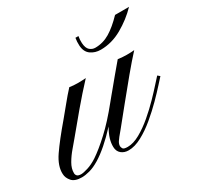

<svg xmlns="http://www.w3.org/2000/svg" viewBox="-141 -621 780 756"><g transform="rotate(-30 248.5 -243.5)"><path d="M30.8 1Q-1 1 -14.6 -14.6Q-28.3 -30.3 -28.8 -48.3Q-30.8 -84.5 -1.7 -127Q27.3 -169.4 81.5 -232.9Q100.6 -255.4 121.3 -281.2Q142.1 -307.1 164.6 -331.5Q181.2 -328.6 203.6 -328.6Q210.4 -328.6 222.7 -329.1Q234.9 -329.6 238.8 -330.1Q197.3 -285.6 155.8 -236.3Q114.3 -187 81.5 -147Q70.8 -133.8 53.7 -114Q36.6 -94.2 23.7 -72Q10.7 -49.8 11.2 -28.8Q11.2 -22 16.1 -16.6Q21 -11.2 34.7 -11.2Q44.4 -11.2 65.2 -17.6Q85.9 -23.9 109.4 -39.1Q142.1 -61 183.6 -99.4Q225.1 -137.7 273.9 -198.2Q284.7 -211.4 291.5 -219.7Q298.3 -228 304.2 -234.9Q321.3 -255.9 341.3 -279.8Q361.3 -303.7 384.8 -331.5Q400.4 -330.1 406.7 -329.3Q413.1 -328.6 423.8 -328.6Q446.8 -328.6 459 -330.1Q430.2 -298.8 393.3 -254.4Q356.4 -210 320.3 -165.3Q284.2 -120.6 256.8 -86.9Q233.4 -59.6 227.3 -49.6Q221.2 -39.6 221.2 -30.3Q221.7 -24.4 225.3 -18.6Q229 -12.7 246.6 -12.7Q272.5 -12.7 303 -29.8Q333.5 -46.9 363.5 -72.5Q393.6 -98.1 419.7 -125Q445.8 -151.9 463.9 -172.4Q481.9 -192.9 487.3 -198.2L497.1 -189.9Q491.2 -183.6 472.4 -162.6Q453.6 -141.6 426.3 -114Q398.9 -86.4 367.4 -60.1Q335.9 -33.7 303.7 -16.4Q271.5 1 243.2 1Q223.6 1 210.4 -10Q197.3 -21 196.8 -40.5Q196.3 -58.1 201.9 -77.1Q207.5 -96.2 221.2 -120.1Q160.2 -54.2 111.8 -24.9Q86.9 -9.8 66.4 -4.4Q45.9 1 30.8 1ZM346.2 -397Q320.8 -397 301.8 -410.4Q282.7 -423.8 280.8 -453.1Q279.8 -471.2 282.7 -487.8H296.4Q293.5 -472.7 294.4 -457Q295.9 -433.1 306.9 -423.8Q317.9 -414.6 331.1 -414.6Q366.7 -414.6 397.7 -433.3Q428.7 -452.1 462.9 -487.8H526.4Q490.7 -450.7 443.6 -423.8Q396.5 -397 346.2 -397Z"/></g></svg>

Font: Pinyon Script
Style: Regular
Weight: 400
Designer: Nicole Fally, Eben Sorkin
Foundry: Sorkin Type Co.
Version: Version 1.008; ttfautohint (v1.8.4.7-5d5b)